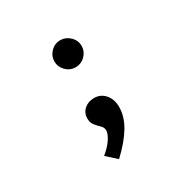

<svg xmlns="http://www.w3.org/2000/svg" viewBox="-139 -575 878 880"><g transform="rotate(-30 300.0 -134.5)"><path d="M287 -295Q257 -295 236 -316.5Q215 -338 215 -366Q215 -395 236 -416.5Q257 -438 287 -438Q315 -438 337 -417Q359 -396 359 -366Q359 -338 338 -316.5Q317 -295 287 -295ZM248 169 196 122Q228 96 245.5 69.5Q263 43 263 25Q263 10 251 -1.5Q239 -13 227 -27.5Q215 -42 215 -64Q215 -94 236 -112.5Q257 -131 288 -131Q323 -131 345.5 -105Q368 -79 368 -38Q368 12 337.5 63Q307 114 248 169Z"/></g></svg>

Font: Inconsolata Expanded SemiBold
Style: Regular
Weight: 600
Width: 7
Monospace: yes
Designer: Raph Levien, Cyreal, Brenton Simpson
Foundry: Raph Levien, Cyreal, Google
Version: Version 3.001; ttfautohint (v1.8.2.53-6de2)